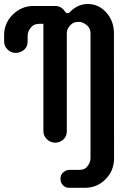

<svg xmlns="http://www.w3.org/2000/svg" viewBox="-51 -693 657 945"><path d="M277.8 -47.9Q277.8 -10.7 243.2 4.9Q232.9 9.3 220.9 9.3Q209 9.3 198.2 4.6Q187.5 0 179.7 -7.8Q162.6 -23.9 162.6 -47.9V-575.7H140.6Q117.2 -574.7 105.5 -562.5Q85 -541 85 -517.6V-489.7Q85 -451.7 49.3 -437Q38.6 -432.6 26.6 -432.6Q14.6 -432.6 4.2 -437Q-6.3 -441.4 -13.7 -449.2Q-30.8 -465.8 -30.8 -489.7V-519Q-30.8 -579.1 11.7 -621.1Q55.2 -663.6 113.8 -663.6H220.2Q249 -663.6 266.6 -639.6Q273.9 -627.9 280.5 -627.9Q287.1 -627.9 291 -631.8L299.8 -640.1Q335.4 -673.3 381.8 -673.3Q434.6 -673.3 472.7 -630.9Q509.8 -588.9 509.8 -528.8L510.3 86.9Q510.3 146.5 468.8 189Q426.8 231.4 366.7 231.4H290.5Q262.2 231.4 250 205.1Q246.6 196.8 246.6 187.5Q246.6 169.9 255.9 159.7Q272 143.1 290.5 143.1H338.4Q362.8 143.1 374.5 130.9Q394.5 109.9 394.5 85.9V-527.3Q394.5 -551.3 381.8 -563.5Q360.4 -585.4 336.9 -585.4Q313.5 -585.4 300.8 -574.2Q277.8 -553.7 277.8 -530.8Z"/></svg>

Font: Supermercado
Style: Regular
Weight: 400
Designer: James Grieshaber
Foundry: James Grieshaber
Version: Version 1.002